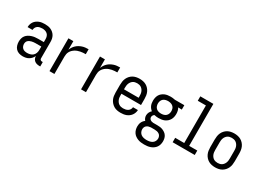

<svg xmlns="http://www.w3.org/2000/svg" viewBox="-32 -1573 3565 2634"><g transform="rotate(30 1750.0 -256.0)"><path d="M202 8Q172 8 143 -1Q114 -10 93.5 -32Q73 -54 64.5 -83Q56 -112 56 -141Q56 -167 62.5 -192Q69 -217 84.5 -237Q100 -257 122 -270.5Q144 -284 168.5 -292Q193 -300 218 -303Q243 -306 269 -306H358V-355Q358 -376 351 -397Q344 -418 328 -432Q312 -446 291 -452Q270 -458 249 -458Q229 -458 209.5 -454Q190 -450 174 -439Q158 -428 149 -410Q140 -392 140 -373H62Q62 -396 68.5 -418Q75 -440 88 -459Q101 -478 119.5 -491.5Q138 -505 159 -513.5Q180 -522 203 -525Q226 -528 249 -528Q273 -528 297 -524.5Q321 -521 343 -511Q365 -501 383.5 -485Q402 -469 414 -448Q426 -427 431 -403Q436 -379 436 -355V-93Q436 -87 438 -81Q440 -75 444.5 -70.5Q449 -66 455 -64Q461 -62 467 -62H482V8H467Q447 8 427 3Q407 -2 391 -15Q375 -28 367 -47Q359 -66 358 -87Q349 -64 332.5 -45.5Q316 -27 295 -14.5Q274 -2 250 3Q226 8 202 8ZM232 -62Q256 -62 280.5 -68.5Q305 -75 323 -91.5Q341 -108 349.5 -131.5Q358 -155 358 -180V-236H269Q254 -236 238.5 -234.5Q223 -233 208.5 -229.5Q194 -226 180 -219.5Q166 -213 155 -203Q144 -193 139 -178.5Q134 -164 134 -149Q134 -131 141 -113Q148 -95 162 -83Q176 -71 194.5 -66.5Q213 -62 232 -62Z M624 0V-520H702V-384Q711 -407 724.5 -428Q738 -449 756 -466Q774 -483 795.5 -495Q817 -507 840.5 -515Q864 -523 889 -525.5Q914 -528 939 -528V-450Q918 -450 897 -448.5Q876 -447 856 -443Q836 -439 816 -432Q796 -425 778.5 -414Q761 -403 746 -388.5Q731 -374 720.5 -355.5Q710 -337 706 -316.5Q702 -296 702 -276V0Z M1124 0V-520H1202V-384Q1211 -407 1224.5 -428Q1238 -449 1256 -466Q1274 -483 1295.5 -495Q1317 -507 1340.5 -515Q1364 -523 1389 -525.5Q1414 -528 1439 -528V-450Q1418 -450 1397 -448.5Q1376 -447 1356 -443Q1336 -439 1316 -432Q1296 -425 1278.5 -414Q1261 -403 1246 -388.5Q1231 -374 1220.5 -355.5Q1210 -337 1206 -316.5Q1202 -296 1202 -276V0Z M1752 8Q1725 8 1698 3Q1671 -2 1647.5 -15.5Q1624 -29 1605.5 -49.5Q1587 -70 1575.5 -94.5Q1564 -119 1560 -146Q1556 -173 1556 -200V-320Q1556 -347 1560 -374Q1564 -401 1575 -425.5Q1586 -450 1604.5 -470.5Q1623 -491 1646 -504Q1669 -517 1696 -522.5Q1723 -528 1750 -528Q1777 -528 1804 -522.5Q1831 -517 1854 -504Q1877 -491 1895.5 -470.5Q1914 -450 1925 -425.5Q1936 -401 1940 -374Q1944 -347 1944 -320V-225H1634V-200Q1634 -183 1636 -166Q1638 -149 1644.5 -133Q1651 -117 1661.5 -103Q1672 -89 1686.5 -79.5Q1701 -70 1718 -66Q1735 -62 1752 -62Q1771 -62 1790.5 -66Q1810 -70 1826 -80Q1842 -90 1852.5 -107Q1863 -124 1864 -144H1942Q1941 -121 1933.5 -99.5Q1926 -78 1912.5 -59.5Q1899 -41 1880.5 -27.5Q1862 -14 1841 -6Q1820 2 1797 5Q1774 8 1752 8ZM1866 -295V-320Q1866 -337 1864 -354Q1862 -371 1856 -387Q1850 -403 1839.5 -417Q1829 -431 1815 -440.5Q1801 -450 1784 -454Q1767 -458 1750 -458Q1733 -458 1716 -454Q1699 -450 1685 -440.5Q1671 -431 1660.5 -417Q1650 -403 1644 -387Q1638 -371 1636 -354Q1634 -337 1634 -320V-295Z M2250 223Q2225 223 2200 220Q2175 217 2151.5 208Q2128 199 2107.5 184.5Q2087 170 2073 149Q2059 128 2052.5 103.5Q2046 79 2046 54Q2046 37 2049 20Q2052 3 2059.5 -13Q2067 -29 2078 -42Q2089 -55 2103 -65Q2090 -79 2082.5 -98Q2075 -117 2075 -137Q2075 -162 2086 -185.5Q2097 -209 2116 -225Q2101 -237 2089 -252Q2077 -267 2069.5 -284.5Q2062 -302 2059 -321Q2056 -340 2056 -359Q2056 -383 2061 -406.5Q2066 -430 2077.5 -450.5Q2089 -471 2107.5 -486.5Q2126 -502 2147.5 -511.5Q2169 -521 2193 -524.5Q2217 -528 2240 -528Q2255 -528 2270.5 -526.5Q2286 -525 2300 -522L2308 -520H2460V-450L2402 -452Q2415 -431 2420 -407Q2425 -383 2425 -359Q2425 -336 2420 -312.5Q2415 -289 2403 -268.5Q2391 -248 2373 -232Q2355 -216 2333 -206.5Q2311 -197 2287.5 -193.5Q2264 -190 2240 -190Q2223 -190 2206.5 -192Q2190 -194 2173 -198Q2161 -191 2153 -178.5Q2145 -166 2145 -151Q2145 -139 2150.5 -128.5Q2156 -118 2166 -111Q2176 -104 2187.5 -101Q2199 -98 2211 -97H2274Q2297 -97 2319 -94.5Q2341 -92 2362 -83.5Q2383 -75 2401.5 -62Q2420 -49 2432.5 -30Q2445 -11 2450 11Q2455 33 2455 56Q2455 81 2448.5 105.5Q2442 130 2427.5 150.5Q2413 171 2392.5 185.5Q2372 200 2348.5 208.5Q2325 217 2300 220Q2275 223 2250 223ZM2240 -260Q2261 -260 2281.5 -265.5Q2302 -271 2317.5 -285Q2333 -299 2340 -319Q2347 -339 2347 -359Q2347 -378 2341.5 -396.5Q2336 -415 2322.5 -428.5Q2309 -442 2291 -449Q2273 -456 2254 -457L2240 -458Q2220 -458 2199.5 -452.5Q2179 -447 2163.5 -433.5Q2148 -420 2141 -400Q2134 -380 2134 -359Q2134 -339 2141 -319Q2148 -299 2163.5 -285Q2179 -271 2199.5 -265.5Q2220 -260 2240 -260ZM2250 153Q2273 153 2295.5 148.5Q2318 144 2337 132Q2356 120 2367 99.5Q2378 79 2378 56Q2378 37 2370 19.5Q2362 2 2346 -8.5Q2330 -19 2311.5 -23Q2293 -27 2274 -27H2215Q2198 -26 2181 -21Q2164 -16 2150.5 -5.5Q2137 5 2130.5 21Q2124 37 2124 54Q2124 77 2134.5 98Q2145 119 2163.5 131.5Q2182 144 2204.5 148.5Q2227 153 2250 153Z M2575 0V-70H2718V-665H2589V-735H2796V-70H2925V0Z M3250 8Q3223 8 3196 2.5Q3169 -3 3146 -16Q3123 -29 3104.5 -49.5Q3086 -70 3075 -94.5Q3064 -119 3060 -146Q3056 -173 3056 -200V-320Q3056 -347 3060 -374Q3064 -401 3075 -425.5Q3086 -450 3104.5 -470.5Q3123 -491 3146 -504Q3169 -517 3196 -522.5Q3223 -528 3250 -528Q3277 -528 3304 -522.5Q3331 -517 3354 -504Q3377 -491 3395.5 -470.5Q3414 -450 3425 -425.5Q3436 -401 3440 -374Q3444 -347 3444 -320V-200Q3444 -173 3440 -146Q3436 -119 3425 -94.5Q3414 -70 3395.5 -49.5Q3377 -29 3354 -16Q3331 -3 3304 2.5Q3277 8 3250 8ZM3250 -62Q3267 -62 3284 -66Q3301 -70 3315 -79.5Q3329 -89 3339.5 -103Q3350 -117 3356 -133Q3362 -149 3364 -166Q3366 -183 3366 -200V-320Q3366 -337 3364 -354Q3362 -371 3356 -387Q3350 -403 3339.5 -417Q3329 -431 3315 -440.5Q3301 -450 3284 -454Q3267 -458 3250 -458Q3233 -458 3216 -454Q3199 -450 3185 -440.5Q3171 -431 3160.5 -417Q3150 -403 3144 -387Q3138 -371 3136 -354Q3134 -337 3134 -320V-200Q3134 -183 3136 -166Q3138 -149 3144 -133Q3150 -117 3160.5 -103Q3171 -89 3185 -79.5Q3199 -70 3216 -66Q3233 -62 3250 -62Z"/></g></svg>

Font: Iosevka Algr
Style: Regular
Weight: 400
Monospace: yes
Designer: Belleve Invis
Foundry: Belleve Invis
Version: Version 26.0.2; ttfautohint (v1.8.3)